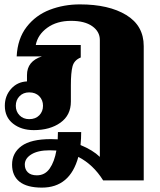

<svg xmlns="http://www.w3.org/2000/svg" viewBox="-20 -583 729 875"><path d="M635 -373V239H450Q405 167 337 132Q299 272 171 272Q103 272 69 245Q35 218 35 167Q35 114 78 82.5Q121 51 212 51L243 52Q244 41 244 19H350Q350 48 347 78Q403 101 435 132V-401Q435 -439 400.5 -463.5Q366 -488 304 -488Q239 -488 195.5 -456.5Q152 -425 143 -378H348V-321Q318 -309 310.5 -280.5Q303 -252 303 -195V-120Q303 -58 255.5 -24Q208 10 134 10Q77 10 39.5 -19.5Q2 -49 2 -101Q2 -146 30.5 -178Q59 -210 103 -212V-241Q103 -304 171 -326H56Q60 -407 101.5 -460.5Q143 -514 207 -538.5Q271 -563 344 -563Q476 -563 555.5 -514.5Q635 -466 635 -373ZM176 -101Q176 -127 159 -144.5Q142 -162 113 -162Q86 -162 69 -144.5Q52 -127 52 -101Q52 -75 69 -57.5Q86 -40 113 -40Q142 -40 159 -57.5Q176 -75 176 -101ZM237 103 206 102Q153 102 123 120.5Q93 139 93 167Q93 189 107 202.5Q121 216 148 216Q185 216 206.5 185Q228 154 237 103Z"/></svg>

Font: Taviraj Black
Style: Regular
Weight: 900
Designer: Katatrad Team
Foundry: CadsonDemak
Version: Version 1.001